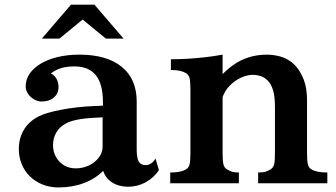

<svg xmlns="http://www.w3.org/2000/svg" viewBox="-20 -798 1465 836"><path d="M289.1 -777.8H391.1L518.1 -629.9H440.9L339.8 -712.9L238.8 -629.9H162.1ZM428.2 -353Q428.2 -431.6 397.5 -470.2Q366.7 -508.8 304.2 -508.8Q272 -508.8 247.3 -501.7Q222.7 -494.6 201.2 -478Q216.3 -472.2 225.6 -455.6Q234.9 -439 234.9 -418.9Q234.9 -391.1 214.6 -373.5Q194.3 -356 162.1 -356Q144 -356 127.9 -365.5Q111.8 -375 101.8 -390.1Q91.8 -405.3 91.8 -421.9Q91.8 -452.1 109.1 -477.3Q126.5 -502.4 157.7 -521Q189 -539.6 231.7 -549.8Q274.4 -560.1 325.2 -560.1Q444.8 -560.1 510 -507.1Q575.2 -454.1 575.2 -356V-147Q575.2 -110.4 584 -94.7Q592.8 -79.1 613.8 -79.1Q640.1 -79.1 657.2 -107.9L671.9 -57.1Q649.4 -23.4 614 -4.2Q578.6 15.1 538.1 15.1Q497.6 15.1 468.5 -3.4Q439.5 -22 429.2 -54.2Q395 -19.5 345 -0.7Q294.9 18.1 234.9 18.1Q197.3 18.1 165.8 5.6Q134.3 -6.8 110.8 -29.5Q87.4 -52.2 74.7 -82.8Q62 -113.3 62 -148.9Q62 -196.3 84 -232.9Q106 -269.5 147.9 -291Q163.6 -299.3 189 -306.6Q214.4 -314 246.1 -320.1Q277.8 -326.2 313 -330.3Q348.1 -334.5 383.8 -335.9L428.2 -337.9ZM391.1 -285.2Q301.3 -280.8 264.2 -258.8Q238.8 -245.1 224.9 -220.7Q210.9 -196.3 210.9 -166Q210.9 -137.2 223.9 -114.3Q236.8 -91.3 259 -78.1Q281.2 -64.9 309.1 -64.9Q341.3 -64.9 367.9 -77.9Q394.5 -90.8 410.6 -112.3Q426.8 -133.8 426.8 -159.2V-287.1Z M949.2 -475.1Q972.2 -499 1000.5 -518.3Q1028.8 -537.6 1064.2 -548.8Q1099.6 -560.1 1144 -560.1Q1165 -560.1 1187.7 -555.2Q1210.4 -550.3 1231.4 -539.1Q1252.4 -527.8 1269 -508.8Q1289.1 -485.8 1303 -450Q1316.9 -414.1 1316.9 -358.9V-130.9Q1316.9 -97.2 1320.6 -82.3Q1324.2 -67.4 1336.9 -60.1Q1358.4 -46.9 1405.3 -46.9V0H1104V-46.9Q1124 -46.9 1135 -50Q1146 -53.2 1157.2 -60.1Q1169.9 -67.4 1173.6 -82.3Q1177.2 -97.2 1177.2 -130.9V-332Q1177.2 -378.4 1168.7 -405.8Q1160.2 -433.1 1146 -446.8Q1130.9 -461.9 1114.3 -467Q1097.7 -472.2 1082 -472.2Q1056.6 -472.2 1029.8 -460Q1002.9 -447.8 981.2 -426Q959.5 -404.3 949.2 -375V-130.9Q949.2 -97.2 952.9 -82.3Q956.5 -67.4 969.2 -60.1Q980.5 -53.2 991 -50Q1001.5 -46.9 1020 -46.9V0H721.2V-46.9Q767.6 -46.9 789.1 -60.1Q801.8 -67.4 805.4 -82.3Q809.1 -97.2 809.1 -130.9V-409.2Q809.1 -442.9 805.4 -457.8Q801.8 -472.7 789.1 -480Q766.6 -493.2 724.1 -493.2V-540Q758.3 -540 797.4 -542.2Q836.4 -544.4 875.7 -549.1Q915 -553.7 949.2 -560.1Z"/></svg>

Font: BIZ UDPMincho
Style: Bold
Weight: 700
Designer: TypeBank Co., Ltd.
Foundry: Morisawa Inc.
Version: Version 1.06